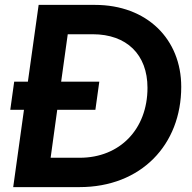

<svg xmlns="http://www.w3.org/2000/svg" viewBox="-20 -765 783 785"><path d="M305 0C557 0 721 -173 721 -410C721 -605 581 -745 368 -745H138L94 -431H38L22 -316H78L34 0ZM370 -316 386 -431H230L257 -625H359C498 -625 583 -542 583 -406C583 -237 470 -120 306 -120H187L214 -316Z"/></svg>

Font: Plus Jakarta Sans
Style: Bold Italic
Weight: 700
Italic angle: -8°
Designer: Gumpita Rahayu
Foundry: Tokotype
Version: Version 2.071;gftools[0.9.30]